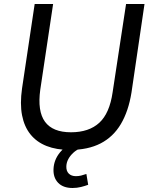

<svg xmlns="http://www.w3.org/2000/svg" viewBox="-20 -739 754 958"><path d="M328 9Q262 9 212.5 -10.5Q163 -30 132 -68.5Q101 -107 90 -164Q79 -221 90 -298L153 -719H245L181 -292Q166 -184 204.5 -131.5Q243 -79 334 -79Q424 -79 475.5 -126.5Q527 -174 542 -279L609 -719H701L636 -277Q621 -184 583 -120Q545 -56 482 -23.5Q419 9 328 9ZM342 199Q295 199 270 173Q245 147 247 104Q249 58 280 20.5Q311 -17 356 -39L383 0Q361 9 345.5 23.5Q330 38 321 54.5Q312 71 311 90Q310 114 323 127Q336 140 359 140Q372 140 384.5 137Q397 134 411 129L420 183Q404 189 384 194Q364 199 342 199Z"/></svg>

Font: Nunitoga
Style: Medium Italic
Weight: 500
Italic angle: -9°
Designer: Vernon Adams
Foundry: Vernon Adams
Version: Version 1.0